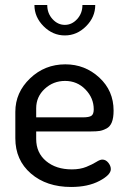

<svg xmlns="http://www.w3.org/2000/svg" viewBox="-20 -736 505 764"><path d="M240 -480Q318 -480 375 -427.5Q432 -375 432 -296Q432 -267 425 -249.5Q418 -232 403.5 -224.5Q389 -217 376.5 -215Q364 -213 343 -213H124V-183Q124 -128 163.5 -95Q203 -62 266 -62Q299 -62 323.5 -72Q348 -82 363 -91.5Q378 -101 387 -101Q401 -101 411 -88.5Q421 -76 421 -63Q421 -40 375.5 -16Q330 8 263 8Q165 8 103 -45.5Q41 -99 41 -186V-291Q41 -368 99.5 -424Q158 -480 240 -480ZM124 -269H309Q335 -269 344 -275.5Q353 -282 353 -301Q353 -346 320 -380Q287 -414 239 -414Q192 -414 158 -382.5Q124 -351 124 -305ZM308 -716H359Q359 -668 322.5 -631.5Q286 -595 238 -595Q190 -595 153.5 -631.5Q117 -668 117 -716H168Q168 -683 189 -660Q210 -637 238 -637Q266 -637 287 -660Q308 -683 308 -716Z"/></svg>

Font: Dosis
Style: Medium
Weight: 500
Designer: Edgar Tolentino, Pablo Impallari, Igino Marini
Foundry: Edgar Tolentino, Pablo Impallari, Igino Marini
Version: Version 1.007